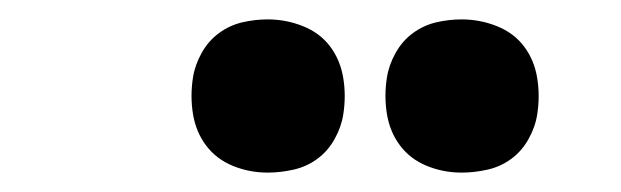

<svg xmlns="http://www.w3.org/2000/svg" viewBox="-20 -779 640 198"><path d="M456 -601Q437 -601 420 -608Q403 -615 392.5 -629Q382 -643 379 -661.5Q376 -680 379 -699Q381 -712 388 -724.5Q395 -737 406 -745Q417 -753 430 -756Q443 -759 456 -759Q475 -759 492.5 -752Q510 -745 520.5 -731Q531 -717 534 -698.5Q537 -680 534 -661Q532 -648 525 -635.5Q518 -623 507 -615Q496 -607 482.5 -604Q469 -601 456 -601ZM256 -601Q237 -601 220 -608Q203 -615 192.5 -629Q182 -643 179 -661.5Q176 -680 179 -699Q181 -712 188 -724.5Q195 -737 206 -745Q217 -753 230 -756Q243 -759 256 -759Q275 -759 292.5 -752Q310 -745 320.5 -731Q331 -717 334 -698.5Q337 -680 334 -661Q332 -648 325 -635.5Q318 -623 307 -615Q296 -607 282.5 -604Q269 -601 256 -601Z"/></svg>

Font: Iosevka Curly XBdExObl
Style: Regular
Weight: 800
Width: 7
Italic angle: -9°
Monospace: yes
Designer: Belleve Invis
Foundry: Belleve Invis
Version: Version 11.1.0; ttfautohint (v1.8.3)